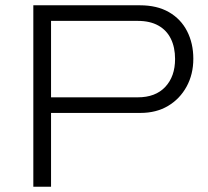

<svg xmlns="http://www.w3.org/2000/svg" viewBox="-20 -706 786 726"><path d="M106 0V-686H509Q574 -686 619 -660Q664 -634 687.5 -588Q711 -542 711 -484Q711 -425 685.5 -378.5Q660 -332 615.5 -305.5Q571 -279 511 -279H173V0ZM173 -338H501Q568 -338 605 -377.5Q642 -417 642 -483Q642 -527 626 -559.5Q610 -592 578.5 -609.5Q547 -627 501 -627H173Z"/></svg>

Font: Archivo SemiExpanded ExtraLight
Style: Regular
Weight: 250
Width: 6
Designer: Hector Gatti
Foundry: Omnibus-Type
Version: Version 2.001